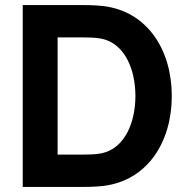

<svg xmlns="http://www.w3.org/2000/svg" viewBox="-20 -740 750 760"><path d="M70 0H303C314 0 356 0 389 -4C563 -25 660 -177 660 -360C660 -543 563 -695 389 -716C356 -720 314 -720 303 -720H70ZM208 -128V-592H303C321 -592 356 -592 381 -587C472 -569 516 -468 516 -360C516 -257 475 -152 381 -133C356 -128 321 -128 303 -128Z"/></svg>

Font: Eudonet ExtraBold
Style: Regular
Weight: 800
Designer: Mikhail Sharanda
Foundry: Mikhail Sharanda
Version: Version 4.503;Glyphs 3.1.2 (3151)